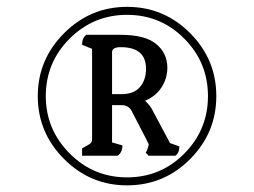

<svg xmlns="http://www.w3.org/2000/svg" viewBox="-20 -733 744 563"><path d="M308.6 -580.1Q308.6 -594.7 334 -594.7Q408.2 -594.7 408.2 -531.2Q408.2 -499 390.6 -478Q373 -457 336.9 -457H308.6ZM325.2 -276.4Q338.9 -286.1 338.9 -306.6L308.6 -315.4V-424.8H335.9Q358.4 -424.8 367.2 -405.3L409.2 -324.2Q410.2 -321.3 412.1 -317.9Q414.1 -314.5 415 -312.5Q416 -310.5 416 -308.6Q416 -306.6 411.1 -292L407.2 -285.2L416 -276.4H494.1Q505.9 -284.2 505.9 -303.7L478.5 -313.5L423.8 -416Q421.9 -418.9 418.9 -422.9Q416 -426.8 411.6 -431.2Q407.2 -435.5 405.3 -437.5Q437.5 -451.2 454.1 -477.5Q470.7 -503.9 470.7 -534.2Q470.7 -577.1 438 -604Q405.3 -630.9 334 -630.9H233.4Q220.7 -623 220.7 -601.6L250 -589.8V-324.2Q250 -314.5 241.2 -309.6L220.7 -297.9V-276.4ZM114.3 -451.2Q114.3 -549.8 184.1 -619.6Q253.9 -689.5 352.5 -689.5Q451.2 -689.5 520.5 -619.6Q589.8 -549.8 589.8 -451.2Q589.8 -352.5 520.5 -282.7Q451.2 -212.9 352.5 -212.9Q253.9 -212.9 184.1 -283.2Q114.3 -353.5 114.3 -451.2ZM352.5 -712.9Q245.1 -712.9 168 -635.7Q90.8 -558.6 90.8 -451.2Q90.8 -343.8 168 -266.6Q245.1 -189.5 352.5 -189.5Q460.9 -189.5 537.6 -266.6Q614.3 -343.8 614.3 -451.2Q614.3 -558.6 537.6 -635.7Q460.9 -712.9 352.5 -712.9Z"/></svg>

Font: Kurale
Style: Regular
Weight: 400
Version: 1.0; ttfautohint (v1.3)